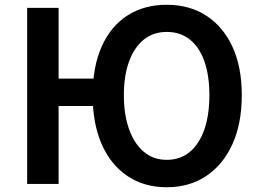

<svg xmlns="http://www.w3.org/2000/svg" viewBox="-20 -772 1090 806"><path d="M94 0V-739H226V-442H443V-327H226V0ZM680 14Q585 14 515 -33Q445 -80 407 -166.5Q369 -253 369 -372Q369 -492 407 -577Q445 -662 515 -707Q585 -752 680 -752Q775 -752 845.5 -706.5Q916 -661 955.5 -576.5Q995 -492 995 -372Q995 -253 955.5 -166.5Q916 -80 845.5 -33Q775 14 680 14ZM680 -101Q737 -101 777 -134.5Q817 -168 838 -229Q859 -290 859 -372Q859 -455 838 -514.5Q817 -574 777 -606Q737 -638 680 -638Q624 -638 584 -606Q544 -574 522 -514.5Q500 -455 500 -372Q500 -290 522 -229Q544 -168 584 -134.5Q624 -101 680 -101Z"/></svg>

Font: Noto Sans JP SemiBold
Style: Regular
Weight: 600
Designer: Ryoko NISHIZUKA  (kana, bopomofo & ideographs); Paul D. Hunt (Latin, Greek & Cyrillic); Sandoll Communications , Soo-you
Foundry: Adobe
Version: Version 2.004-H2;hotconv 1.0.118;makeotfexe 2.5.65603